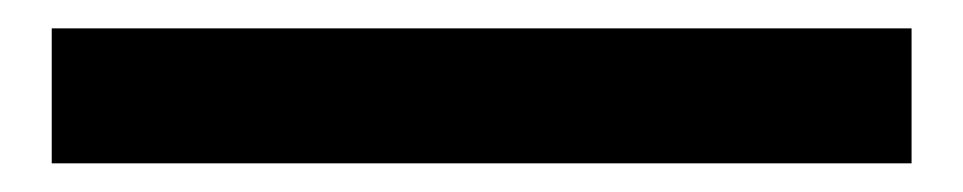

<svg xmlns="http://www.w3.org/2000/svg" viewBox="-20 52 672 134"><path d="M16.1 71.8H616.2V166H16.1Z"/></svg>

Font: AlfaSlabOne-Regular
Style: Regular
Weight: 400
Designer: JM Sole
Foundry: JM Sole
Version: Version 1.001